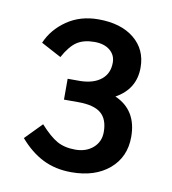

<svg xmlns="http://www.w3.org/2000/svg" viewBox="-59 -864 487 544"><g transform="rotate(10 185.0 -592.0)"><path d="M181 -437Q212 -437 232 -454.5Q252 -472 252 -500Q252 -537 231.5 -554Q211 -571 166 -571H125V-631H162Q200 -632 221.5 -649.5Q243 -667 243 -698Q243 -720 226.5 -733.5Q210 -747 182 -747Q151 -747 131.5 -734Q112 -721 94 -688L36 -719Q53 -759 91.5 -785.5Q130 -812 182 -812Q247 -812 285 -781Q323 -750 323 -698Q323 -636 267 -605Q331 -577 331 -500Q331 -442 290 -407Q249 -372 181 -372Q135 -372 99 -390Q63 -408 32 -444L79 -492Q107 -461 128.5 -449Q150 -437 181 -437Z"/></g></svg>

Font: Telex
Style: Regular
Weight: 400
Designer: Andres Torresi
Foundry: Andres Torresi
Version: Version 1.100